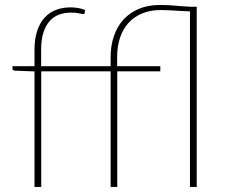

<svg xmlns="http://www.w3.org/2000/svg" viewBox="-20 -734 886 754"><path d="M115.5 0V-453.5L38.5 -456.5Q29 -457.5 29 -464V-474H115.5V-539Q115.5 -581 125.8 -612.2Q136 -643.5 154.8 -664.2Q173.5 -685 199.5 -695Q225.5 -705 256.5 -705Q271.5 -705 287 -702.5Q302.5 -700 314 -694.5L312.5 -683Q312 -679 309 -678.8Q306 -678.5 299.5 -679.8Q293 -681 283.2 -682.8Q273.5 -684.5 259.5 -684.5Q234 -684.5 212.5 -676.8Q191 -669 175.2 -651.5Q159.5 -634 150.5 -606.2Q141.5 -578.5 141.5 -538.5V-474H414.5V-510Q414.5 -555 427.5 -592.8Q440.5 -630.5 465.2 -657.5Q490 -684.5 526 -699.5Q562 -714.5 608.5 -714.5Q640.5 -714.5 671.5 -711.5Q702.5 -708.5 729.5 -707.5H752.5V0H726V-689.5Q700 -690 669 -692.2Q638 -694.5 611 -694.5Q570.5 -694.5 538.8 -681.5Q507 -668.5 485 -644.5Q463 -620.5 451.5 -586.2Q440 -552 440 -510V-474H609.5V-454H440.5V0H414.5V-454H142V0Z"/></svg>

Font: Lato Thin
Style: Regular
Weight: 200
Designer: Lukasz Dziedzic
Foundry: tyPoland Lukasz Dziedzic
Version: Version 2.007; 2014-02-27